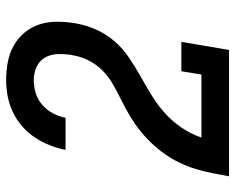

<svg xmlns="http://www.w3.org/2000/svg" viewBox="-92 -692 783 640"><g transform="rotate(-90 300.0 -371.5)"><path d="M33 0V-1Q38 -29 43.5 -56.5Q49 -84 57 -110.5Q65 -137 77.5 -163.5Q90 -190 107 -214Q124 -238 144.5 -259.5Q165 -281 188 -299Q211 -317 236.5 -332Q262 -347 288.5 -360Q315 -373 340.5 -387.5Q366 -402 387 -423.5Q408 -445 420.5 -471Q433 -497 437 -525Q437 -526 437.5 -526.5Q438 -527 438 -528Q441 -551 440 -573.5Q439 -596 428 -614.5Q417 -633 396.5 -642Q376 -651 353 -651Q332 -651 310.5 -644.5Q289 -638 271.5 -623Q254 -608 243 -587.5Q232 -567 228 -545H121Q126 -572 136.5 -598Q147 -624 162.5 -647.5Q178 -671 200 -690Q222 -709 247.5 -721Q273 -733 300 -738Q327 -743 353 -743Q384 -743 413.5 -737.5Q443 -732 468 -718Q493 -704 511.5 -682Q530 -660 539 -632.5Q548 -605 548 -574Q548 -543 543 -513Q537 -478 522.5 -444.5Q508 -411 484 -383Q460 -355 429 -334Q398 -313 366 -295Q334 -277 302 -257.5Q270 -238 242.5 -213Q215 -188 194.5 -157.5Q174 -127 162 -92H372L383 -159H481L454 0Z"/></g></svg>

Font: Iosevka Slab SmBdExObl
Style: Regular
Weight: 600
Width: 7
Italic angle: -9°
Monospace: yes
Designer: Belleve Invis
Foundry: Belleve Invis
Version: Version 11.1.0; ttfautohint (v1.8.3)